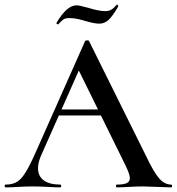

<svg xmlns="http://www.w3.org/2000/svg" viewBox="-27 -808 762 828"><path d="M231 -336H437L444 -310H216ZM711 0Q692 0 650 -2Q608 -4 589 -4Q564 -4 530 -2Q496 0 477 0Q473 0 473 -6Q473 -12 477 -12Q507 -12 520 -18.5Q533 -25 533 -40Q533 -55 516 -91L307 -516L348 -583L150 -137Q137 -107 137 -83Q137 -48 162 -30Q187 -12 232 -12Q237 -12 237 -6Q237 0 232 0Q214 0 180 -2Q142 -4 114 -4Q87 -4 51 -2Q19 0 -2 0Q-7 0 -7 -6Q-7 -12 -2 -12Q26 -12 45 -23Q64 -34 82 -62.5Q100 -91 125 -147L340 -631Q342 -634 349 -634Q356 -634 357 -631L602 -137Q636 -65 659.5 -38.5Q683 -12 711 -12Q715 -12 715 -6Q715 0 711 0ZM476 -787 478 -788Q480 -788 482 -785Q484 -782 483 -780Q457 -736 440 -721Q423 -706 401 -706Q380 -706 343 -717Q327 -722 308.5 -726Q290 -730 274 -730Q255 -730 247 -724.5Q239 -719 224 -703H223Q220 -703 217.5 -705.5Q215 -708 217 -710Q261 -785 303 -785Q315 -785 351 -775Q400 -760 425 -760Q442 -760 452.5 -766Q463 -772 476 -787Z"/></svg>

Font: Cormorant SC SemiBold
Style: Regular
Weight: 600
Designer: Christian Thalmann (Catharsis Fonts)
Foundry: Catharsis Fonts
Version: Version 4.000